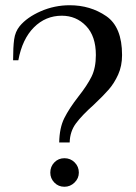

<svg xmlns="http://www.w3.org/2000/svg" viewBox="-20 -700 518 733"><path d="M279 -331Q313 -374 329.5 -407.5Q346 -441 346 -490Q346 -562 308.5 -601Q271 -640 216 -640Q154 -640 109.5 -595.5Q65 -551 50 -470H30Q30 -520 34 -549.5Q38 -579 55 -600Q83 -634 135.5 -657Q188 -680 246 -680Q325 -680 385.5 -638.5Q446 -597 446 -490Q446 -448 431 -415Q416 -382 395 -358Q374 -334 338 -300Q293 -260 270 -229Q247 -198 246 -156H206Q207 -212 225.5 -249Q244 -286 279 -331ZM172 -41Q172 -64 187.5 -80Q203 -96 226 -96Q249 -96 265 -80Q281 -64 281 -41Q281 -19 264.5 -3Q248 13 226 13Q203 13 187.5 -3Q172 -19 172 -41Z"/></svg>

Font: El Messiri
Style: Regular
Weight: 400
Designer: Mohamed Gaber
Foundry: Kief Type Foundry
Version: Version 2.006